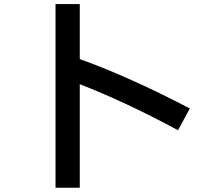

<svg xmlns="http://www.w3.org/2000/svg" viewBox="-20 -835 1040 920"><path d="M246.1 64.5V-815.4H362.3V-551.8Q592.8 -469.7 889.6 -315.4L833 -210.9Q583 -345.7 362.3 -431.6V64.5Z"/></svg>

Font: GenEi M Gothic v2 Medium
Style: Regular
Weight: 500
Version: Version 2.0